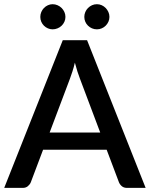

<svg xmlns="http://www.w3.org/2000/svg" viewBox="-22 -916 730 936"><path d="M297 -833.5Q297 -821 292 -810Q287 -799 278.5 -790.8Q270 -782.5 258.5 -777.8Q247 -773 234.5 -773Q222.5 -773 211.5 -777.8Q200.5 -782.5 192.2 -790.8Q184 -799 179.2 -810Q174.5 -821 174.5 -833.5Q174.5 -846 179.2 -857.2Q184 -868.5 192.2 -877Q200.5 -885.5 211.5 -890.5Q222.5 -895.5 234.5 -895.5Q247 -895.5 258.5 -890.5Q270 -885.5 278.5 -877Q287 -868.5 292 -857.2Q297 -846 297 -833.5ZM511.5 -833.5Q511.5 -821 506.5 -810Q501.5 -799 493.2 -790.8Q485 -782.5 474 -777.8Q463 -773 450.5 -773Q437.5 -773 426.5 -777.8Q415.5 -782.5 407 -790.8Q398.5 -799 393.8 -810Q389 -821 389 -833.5Q389 -846 393.8 -857.2Q398.5 -868.5 407 -877Q415.5 -885.5 426.5 -890.5Q437.5 -895.5 450.5 -895.5Q463 -895.5 474 -890.5Q485 -885.5 493.2 -877Q501.5 -868.5 506.5 -857.2Q511.5 -846 511.5 -833.5ZM466.5 -270 367.5 -533Q355.5 -563.5 343 -610.5Q337.5 -587 331 -567.2Q324.5 -547.5 319 -532.5L220 -270ZM688 0H597.5Q582 0 572.5 -7.8Q563 -15.5 558 -27L498 -186H188L128 -27Q124 -17 114 -8.5Q104 0 89 0H-1.5L284 -720H402.5Z"/></svg>

Font: TypoPRO Lato
Style: Regular
Weight: 600
Designer: Lukasz Dziedzic with Adam Twardoch and Botio Nikoltchev
Foundry: tyPoland Lukasz Dziedzic
Version: Version 2.010; 2014-09-01; http://www.latofonts.com/